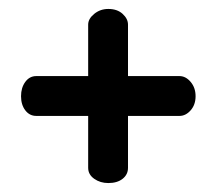

<svg xmlns="http://www.w3.org/2000/svg" viewBox="-20 -455 483 429"><path d="M222 -46Q204 -46 190.5 -55.5Q177 -65 177 -80V-196H61Q46 -196 36.5 -208.5Q27 -221 27 -240Q27 -259 36.5 -272Q46 -285 61 -285H177V-400Q177 -413 190.5 -424Q204 -435 222 -435Q242 -435 254 -424Q266 -413 266 -400V-285H381Q395 -285 406 -272Q417 -259 417 -240Q417 -221 406 -208.5Q395 -196 381 -196H266V-80Q266 -65 254 -55.5Q242 -46 222 -46Z"/></svg>

Font: Dosis SemiBold
Style: Regular
Weight: 600
Designer: EdgarTolentino, PabloImpallari, IginoMarini
Foundry: EdgarTolentino, PabloImpallari, IginoMarini
Version: Version 3.001; ttfautohint (v1.8.2)